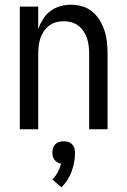

<svg xmlns="http://www.w3.org/2000/svg" viewBox="-20 -548 540 814"><path d="M64 0V-520H142V-425Q150 -447 162.5 -467Q175 -487 193.5 -501Q212 -515 235 -521.5Q258 -528 281 -528Q306 -528 329.5 -521Q353 -514 372 -498Q391 -482 403.5 -461Q416 -440 423.5 -416.5Q431 -393 433.5 -368.5Q436 -344 436 -320V0H358V-320Q358 -337 356 -353.5Q354 -370 349 -385.5Q344 -401 334.5 -415Q325 -429 312 -439Q299 -449 283 -453.5Q267 -458 250 -458Q233 -458 217 -453.5Q201 -449 188 -439Q175 -429 165.5 -415Q156 -401 151 -385.5Q146 -370 144 -353.5Q142 -337 142 -320V0ZM240 246 202 213Q216 199 225 181.5Q234 164 239 146Q231 145 223.5 140.5Q216 136 211 129.5Q206 123 204 115Q202 107 202 99Q202 89 205 79.5Q208 70 214.5 63.5Q221 57 230.5 54Q240 51 250 51Q260 51 269.5 54Q279 57 285.5 63.5Q292 70 295 79.5Q298 89 298 99Q298 119 294.5 139Q291 159 284 178Q277 197 266 214.5Q255 232 240 246Z"/></svg>

Font: Iosevka Custom
Style: Regular
Weight: 400
Monospace: yes
Designer: Belleve Invis
Foundry: Belleve Invis
Version: Version 32.5.0; ttfautohint (v1.8.4)